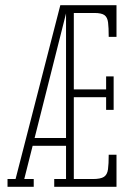

<svg xmlns="http://www.w3.org/2000/svg" viewBox="-20 -720 514 740"><path d="M189 0V-30H234.5V-700H429V-578H399Q399 -613.5 396.5 -633.5Q394 -653.5 382.5 -661.8Q371 -670 343.5 -670H264.5V-375.5H389V-425.5H418V-296.5H389V-345.5H264.5V-30H338Q368 -30 380.8 -38.5Q393.5 -47 396.2 -67.5Q399 -88 399 -123.5H429V0ZM103.5 -158 105.5 -188H246.5L244.5 -158ZM9 0V-30H40L212.5 -700H242.5L73.5 -30H110V0Z"/></svg>

Font: Imbue Thin 10pt Thin
Style: Regular
Weight: 250
Version: Version 1.102